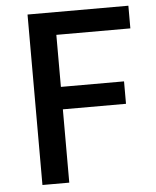

<svg xmlns="http://www.w3.org/2000/svg" viewBox="-53 -782 671 827"><g transform="rotate(-5 283.0 -368.5)"><path d="M97 0H213V-317H486V-414H213V-639H533V-737H97Z"/></g></svg>

Font: Noto Sans CJK TC Medium
Style: Regular
Weight: 500
Designer: Ryoko NISHIZUKA 西塚涼子 (kana, bopomofo & ideographs); Paul D. Hunt (Latin, Greek & Cyrillic); Sandoll Communications 산돌커뮤니
Foundry: Adobe
Version: Version 2.004;hotconv 1.0.118;makeotfexe 2.5.65603